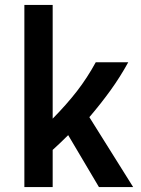

<svg xmlns="http://www.w3.org/2000/svg" viewBox="-20 -760 572 780"><path d="M382 0 257 -211Q227 -181 194 -151V0H79V-740H194V-278Q251 -336 292.5 -389.5Q334 -443 369 -507H501Q468 -447 429 -393Q390 -339 343 -284L521 0Z"/></svg>

Font: Inria Sans
Style: Bold
Weight: 700
Designer: Black Foundry Team
Foundry: Black Foundry
Version: Version 1.2; ttfautohint (v1.8.3)